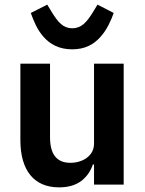

<svg xmlns="http://www.w3.org/2000/svg" viewBox="-20 -797 628 829"><path d="M386 -87H381C372 -60 357 -37 334 -18C310 1 278 12 235 12C127 12 68 -61 68 -192V-522H196V-205C196 -133 223 -94 284 -94C309 -94 335 -101 354 -115C373 -129 386 -149 386 -177V-522H514V0H386ZM292 -584C235 -584 196 -606 168 -638C140 -669 125 -708 113 -741L184 -777L204 -744C231 -701 252 -675 292 -675C332 -675 354 -701 381 -744L401 -777L471 -741C459 -708 442 -669 414 -638C386 -606 348 -584 292 -584Z"/></svg>

Font: Plexus Sans SemiBold
Style: Regular
Weight: 600
Version: Version 2.001;PS 002.001;hotconv 1.0.70;makeotf.lib2.5.58329